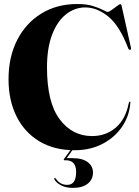

<svg xmlns="http://www.w3.org/2000/svg" viewBox="-20 -733 690 956"><path d="M629 -220Q623.5 -153.5 586.8 -100.5Q550 -47.5 489.5 -16.2Q429 15 352 15Q250 15 176.2 -29.2Q102.5 -73.5 62.5 -153Q22.5 -232.5 22.5 -339Q22.5 -449.5 65.5 -533.8Q108.5 -618 185.8 -665.5Q263 -713 365 -713Q411 -713 443 -703Q475 -693 493.2 -683.2Q511.5 -673.5 515.5 -673.5Q522 -673.5 535.8 -683.2Q549.5 -693 562.5 -702.8Q575.5 -712.5 578.5 -712.5Q583.5 -712.5 585.5 -704L632 -495.5Q634 -486.5 628 -485Q621.5 -484 618 -493.5Q575 -605.5 519 -650.8Q463 -696 405 -696Q352 -696 308.5 -661.5Q265 -627 239.5 -560.5Q214 -494 214 -397.5Q214 -223.5 276.8 -139.5Q339.5 -55.5 438.5 -55.5Q507.5 -55.5 556.8 -97.8Q606 -140 621.5 -221Q623 -227 626 -227Q630 -227 629 -220ZM343 -2.5H352.5L312 54.5H342Q391 54.5 417 74.5Q443 94.5 443 126Q443 160.5 416.8 181.5Q390.5 202.5 343.5 202.5Q308 202.5 284.2 190Q260.5 177.5 251 160.5Q248 156.5 251.5 154.5Q255 152 259 157.5Q279 187.5 315 187.5Q359 187.5 359 123.5Q359 65 308 65H301.5Q294.5 65 299 58Z"/></svg>

Font: Fraunces 144pt
Style: Bold
Weight: 700
Version: Version 1.000;[b76b70a41]